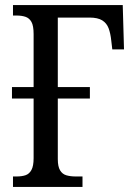

<svg xmlns="http://www.w3.org/2000/svg" viewBox="-20 -734 523 754"><path d="M31 0V-41H45Q66 -41 80.5 -46Q95 -51 103.5 -66.5Q112 -82 112 -113V-347H27V-392H112V-600Q112 -633 103.5 -648Q95 -663 80 -668Q65 -673 45 -673H31V-714H462L467 -540H421L417 -574Q414 -603 406.5 -623Q399 -643 381.5 -654Q364 -665 331 -665H207V-392H333V-347H207V-109Q207 -80 216 -65Q225 -50 241 -45.5Q257 -41 277 -41H304V0Z"/></svg>

Font: Noto Serif Condensed
Style: Regular
Weight: 400
Width: 3
Designer: Monotype Design Team
Foundry: Monotype Imaging Inc.
Version: Version 2.015